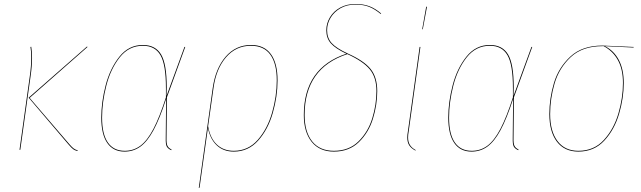

<svg xmlns="http://www.w3.org/2000/svg" viewBox="-20 -753 3224 965"><path d="M326 -25 124 -262 417 -519 420 -517 129 -261 329 -28Q342 -13 350 -7Q358 -1 371 3L369 6Q356 3 348 -3Q340 -9 326 -25ZM130 -372Q137 -421 137 -463Q137 -496 133 -517L137 -518Q141 -495 141 -462Q141 -421 134 -372L82 0H78Z M818 -315Q818 -286 817 -271L907 -517H911L819 -264L817 -61Q816 -31 822 -19.5Q828 -8 842 -2L841 2Q825 -5 818.5 -16Q812 -27 813 -60L815 -256Q783 -157 752 -99.5Q721 -42 686 -16.5Q651 9 606 9Q549 9 519 -34.5Q489 -78 489 -162Q489 -240 511 -324.5Q533 -409 580 -468Q627 -527 698 -527Q761 -527 789.5 -479.5Q818 -432 818 -315ZM493 -162Q493 -79 522 -37Q551 5 607 5Q651 5 685.5 -20.5Q720 -46 751 -105Q782 -164 814 -264V-310Q814 -428 786.5 -475.5Q759 -523 698 -523Q628 -523 582 -465Q536 -407 514.5 -323Q493 -239 493 -162Z M1375 -349Q1375 -268 1351 -185Q1327 -102 1277.5 -46.5Q1228 9 1155 9Q1103 9 1069.5 -22.5Q1036 -54 1025 -110L983 190L979 192L1049 -310Q1063 -409 1114 -468Q1165 -527 1242 -527Q1308 -527 1341.5 -481Q1375 -435 1375 -349ZM1371 -349Q1371 -434 1338.5 -478.5Q1306 -523 1241 -523Q1166 -523 1116 -465Q1066 -407 1053 -310L1026 -119Q1036 -59 1069.5 -27Q1103 5 1155 5Q1227 5 1275.5 -50Q1324 -105 1347.5 -187Q1371 -269 1371 -349Z M1896 -685 1893 -683Q1864 -707 1835.5 -718.5Q1807 -730 1766 -730Q1724 -730 1692 -712Q1660 -694 1642 -664.5Q1624 -635 1624 -601Q1624 -562 1647 -536.5Q1670 -511 1728 -484Q1809 -448 1842.5 -406.5Q1876 -365 1876 -295Q1876 -226 1854.5 -156.5Q1833 -87 1784 -39Q1735 9 1658 9Q1586 9 1546.5 -40Q1507 -89 1507 -175Q1507 -412 1721 -483Q1666 -509 1643 -535Q1620 -561 1620 -601Q1620 -636 1638.5 -666.5Q1657 -697 1690 -715Q1723 -733 1766 -733Q1807 -733 1837 -721.5Q1867 -710 1896 -685ZM1511 -175Q1511 -90 1549 -42.5Q1587 5 1658 5Q1734 5 1782 -42.5Q1830 -90 1851 -158.5Q1872 -227 1872 -295Q1872 -364 1838.5 -404.5Q1805 -445 1726 -481Q1511 -411 1511 -175Z M2034 -92Q2031 -76 2031 -62Q2031 -40 2040 -25Q2049 -10 2069 1L2068 4Q2046 -8 2036.5 -23Q2027 -38 2027 -62Q2027 -76 2030 -92L2089 -517H2093ZM2126 -719 2105 -606H2102L2122 -719Z M2562 -315Q2562 -286 2561 -271L2651 -517H2655L2563 -264L2561 -61Q2560 -31 2566 -19.5Q2572 -8 2586 -2L2585 2Q2569 -5 2562.5 -16Q2556 -27 2557 -60L2559 -256Q2527 -157 2496 -99.5Q2465 -42 2430 -16.5Q2395 9 2350 9Q2293 9 2263 -34.5Q2233 -78 2233 -162Q2233 -240 2255 -324.5Q2277 -409 2324 -468Q2371 -527 2442 -527Q2505 -527 2533.5 -479.5Q2562 -432 2562 -315ZM2237 -162Q2237 -79 2266 -37Q2295 5 2351 5Q2395 5 2429.5 -20.5Q2464 -46 2495 -105Q2526 -164 2558 -264V-310Q2558 -428 2530.5 -475.5Q2503 -523 2442 -523Q2372 -523 2326 -465Q2280 -407 2258.5 -323Q2237 -239 2237 -162Z M2741 -180Q2741 -258 2764 -335.5Q2787 -413 2846.5 -468.5Q2906 -524 3008 -524Q3018 -524 3165 -517L3164 -514L3020 -521Q3065 -499 3090 -452Q3115 -405 3115 -336Q3115 -260 3091.5 -180.5Q3068 -101 3017 -46Q2966 9 2887 9Q2817 9 2779 -41Q2741 -91 2741 -180ZM3111 -336Q3111 -405 3085.5 -451Q3060 -497 3014 -521H3008Q2907 -521 2848.5 -466Q2790 -411 2767.5 -334Q2745 -257 2745 -180Q2745 -93 2782 -44Q2819 5 2887 5Q2965 5 3015 -49.5Q3065 -104 3088 -182.5Q3111 -261 3111 -336Z"/></svg>

Font: Fira Sans Condensed Four
Style: Italic
Weight: 100
Width: 3
Italic angle: -8°
Designer: bBox Type GmbH & Carrois Corporate GbR & Edenspiekermann AG
Foundry: bBox Type GmbH & Carrois Corporate GbR & Edenspiekermann AG
Version: Version 4.301